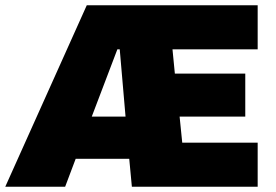

<svg xmlns="http://www.w3.org/2000/svg" viewBox="-45 -708 1045 728"><path d="M-25 0 284 -688H932V-521H609L618 -429H885V-266H636L646 -167H932V0H455L445 -106H242L202 0ZM303 -266H431L409 -521H400Z"/></svg>

Font: Saira Black
Style: Regular
Weight: 900
Designer: Hector Gatti with collaboration of the Omnibus-Type team
Foundry: Omnibus-Type
Version: Version 1.100; ttfautohint (v1.8.3)